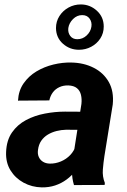

<svg xmlns="http://www.w3.org/2000/svg" viewBox="-20 -813 559 844"><path d="M300.8 -119.1 337.9 -356Q340.3 -377.4 335.9 -396Q331.5 -414.6 318.1 -425.5Q304.7 -436.5 280.3 -437.5Q258.3 -438 241 -429.9Q223.6 -421.9 212.4 -407Q201.2 -392.1 196.8 -371.6L59.1 -370.6Q61.5 -414.6 83.7 -446.5Q106 -478.5 140.1 -499Q174.3 -519.5 214.6 -529.3Q254.9 -539.1 293.5 -538.1Q348.6 -537.1 391.8 -515.1Q435.1 -493.2 458.3 -452.4Q481.4 -411.6 475.6 -353.5L439 -127Q434.6 -98.6 432.1 -67.6Q429.7 -36.6 440.9 -8.8L439.9 0L305.2 0.5Q296.4 -28.3 296.4 -58.8Q296.4 -89.4 300.8 -119.1ZM353.5 -321.8 340.3 -242.2 270.5 -242.7Q249.5 -242.2 228.8 -237.1Q208 -231.9 190.4 -221.4Q172.9 -210.9 161.4 -194.3Q149.9 -177.7 147 -153.8Q144.5 -136.7 150.4 -123.3Q156.2 -109.9 168.7 -102.1Q181.2 -94.2 198.7 -93.8Q223.6 -93.3 247.6 -103.3Q271.5 -113.3 289.1 -131.8Q306.6 -150.4 313.5 -174.8L342.8 -113.8Q331.1 -86.4 313.2 -63.5Q295.4 -40.5 272.5 -23.7Q249.5 -6.8 222.2 2.2Q194.8 11.2 163.6 10.7Q120.1 9.8 83.7 -10Q47.4 -29.8 26.1 -64.2Q4.9 -98.6 6.8 -144.5Q8.8 -196.3 32.7 -230.7Q56.6 -265.1 94.5 -285.2Q132.3 -305.2 177 -313.7Q221.7 -322.3 265.6 -322.3ZM226.1 -689.5Q226.1 -718.8 241.2 -742.4Q256.3 -766.1 281.2 -779.8Q306.2 -793.5 335 -793.5Q375.5 -793.5 405.8 -765.9Q436 -738.3 436 -696.3Q436 -667 420.9 -643.8Q405.8 -620.6 380.9 -607.4Q356 -594.2 327.1 -594.2Q286.6 -594.2 256.6 -620.8Q226.6 -647.5 226.1 -689.5ZM280.3 -689.9Q277.8 -669.9 288.6 -655.3Q299.3 -640.6 319.8 -640.6Q343.3 -640.6 360.8 -657Q378.4 -673.3 381.8 -695.8Q384.8 -715.8 373.8 -731.2Q362.8 -746.6 341.3 -746.6Q318.4 -746.6 301 -729.2Q283.7 -711.9 280.3 -689.9Z"/></svg>

Font: Roboto
Style: Bold Italic
Weight: 700
Italic angle: -12°
Designer: Christian Robertson
Foundry: Google
Version: Version 3.0